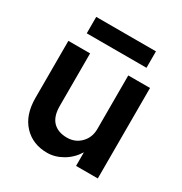

<svg xmlns="http://www.w3.org/2000/svg" viewBox="-161 -785 871 919"><g transform="rotate(30 274.5 -325.5)"><path d="M106.9 -666H437V-575.2H106.9ZM168.9 -210Q168.9 -151.9 196.5 -123.5Q224.1 -95.2 273.9 -95.2Q319.3 -95.2 349.6 -126.2Q379.9 -157.2 379.9 -204.1V-500H500V0H379.9V-75.2Q353.5 -32.7 312.3 -8.8Q271 15.1 228 15.1Q147.9 15.1 98.4 -37.8Q48.8 -90.8 48.8 -185.1V-500H168.9Z"/></g></svg>

Font: Overused Grotesk SemiBold
Style: Regular
Weight: 600
Version: Version 0.002